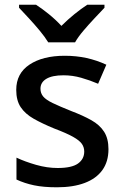

<svg xmlns="http://www.w3.org/2000/svg" viewBox="-20 -786 524 816"><path d="M441 -152Q441 -99 415 -63Q389 -27 340 -8.5Q291 10 222 10Q165 10 124.5 1.5Q84 -7 50 -23V-116Q86 -99 133 -85.5Q180 -72 225 -72Q285 -72 311.5 -91Q338 -110 338 -142Q338 -160 328 -174.5Q318 -189 290.5 -204.5Q263 -220 210 -240Q159 -261 123 -281.5Q87 -302 68 -330.5Q49 -359 49 -404Q49 -474 105.5 -511.5Q162 -549 255 -549Q304 -549 347.5 -539.5Q391 -530 432 -511L397 -430Q362 -445 325 -455.5Q288 -466 250 -466Q202 -466 177 -451Q152 -436 152 -409Q152 -390 163.5 -376Q175 -362 204 -348Q233 -334 283 -314Q333 -295 368.5 -275Q404 -255 422.5 -226Q441 -197 441 -152ZM185 -606Q171 -629 149 -655.5Q127 -682 103 -708Q79 -734 61 -753V-766H133Q159 -749 187.5 -726Q216 -703 241 -676Q268 -703 296.5 -726Q325 -749 351 -766H424V-753Q406 -734 381.5 -708Q357 -682 334.5 -655.5Q312 -629 299 -606Z"/></svg>

Font: Noto Sans Armenian Medium
Style: Regular
Weight: 500
Designer: Monotype Design Team
Foundry: Monotype Imaging Inc.
Version: Version 2.007